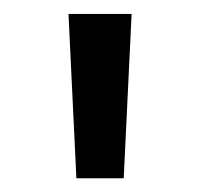

<svg xmlns="http://www.w3.org/2000/svg" viewBox="-20 -623 287 275"><path d="M89.4 -367.7H157.2L168.5 -603H78.1Z"/></svg>

Font: Now SemiBold
Style: Regular
Weight: 600
Designer: Alfredo Marco Pradil
Foundry: Alfredo Marco Pradil
Version: Version 1.200;hotconv 1.0.109;makeotfexe 2.5.65596